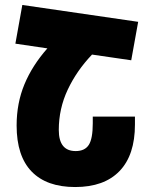

<svg xmlns="http://www.w3.org/2000/svg" viewBox="-20 -744 615 774"><path d="M354 -274H524V-242Q524 -119 462 -54.5Q400 10 283 10Q168 10 107.5 -52.5Q47 -115 47 -238Q47 -328 78.5 -404Q110 -480 171 -549L42 -568L70 -724L537 -656L509 -501L351 -524Q289 -459 253 -382.5Q217 -306 217 -220Q217 -135 285 -135Q322 -135 338 -160Q354 -185 354 -247Z"/></svg>

Font: Noto Sans Armenian Black Cond
Style: Regular
Weight: 900
Width: 3
Designer: Monotype Design team
Foundry: Monotype Imaging Inc.
Version: Version 1.000